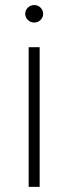

<svg xmlns="http://www.w3.org/2000/svg" viewBox="-20 -730 267 750"><path d="M92 0V-545.5H134.9V0ZM113.6 -642Q99.4 -642 89 -652Q78.5 -661.9 78.5 -676.1Q78.5 -690.3 89 -700.3Q99.4 -710.2 113.6 -710.2Q128.2 -710.2 138.3 -700.3Q148.4 -690.3 148.4 -676.1Q148.4 -661.9 138.3 -652Q128.2 -642 113.6 -642Z"/></svg>

Font: Inter Extra Light BETA
Style: Regular
Weight: 200
Designer: Rasmus Andersson
Foundry: rsms
Version: Version 3.011;git-f93a4a705